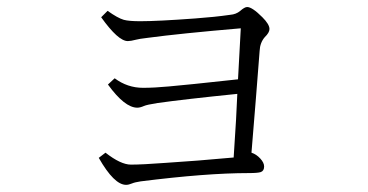

<svg xmlns="http://www.w3.org/2000/svg" viewBox="-20 -555 1040 542"><path d="M639.6 -110.4Q647.9 -232.9 649.9 -290Q501 -274.9 424.8 -264.2Q394 -259.3 386.7 -255.9Q375.5 -251 367.7 -251Q332 -251 284.7 -316.4L303.7 -334Q339.8 -307.1 383.8 -307.1Q415.5 -307.1 457 -311Q503.4 -314.9 651.9 -331.1L659.7 -475.1Q487.8 -460.4 397 -448.2Q372.1 -445.3 363.8 -442.9Q349.1 -439 340.8 -439Q313.5 -439 265.6 -506.3L283.7 -524.4Q312.5 -503.9 329.6 -499Q344.2 -495.1 376 -495.1Q425.3 -495.1 530.8 -502.9Q585.4 -506.8 629.9 -513.2Q646.5 -514.6 657.7 -523.9Q670.4 -535.2 677.7 -535.2Q691.9 -535.2 720.7 -506.3Q740.7 -486.3 740.7 -473.1Q740.7 -462.9 727.5 -450.2Q713.9 -434.6 712.9 -411.1Q703.6 -289.1 689.9 -124Q703.6 -119.6 714.8 -107.4Q725.6 -95.7 725.6 -85Q725.6 -72.8 716.3 -69.3Q708 -66.4 681.6 -66.4Q562.5 -66.4 377 -43Q360.4 -40.5 352.5 -37.1Q343.3 -33.2 335.9 -33.2Q302.2 -33.2 258.8 -109.4L277.8 -124Q320.8 -90.3 349.6 -90.3Q381.3 -90.3 446.8 -95.2Q533.2 -100.6 639.6 -110.4Z"/></svg>

Font: I.MingCP
Style: Regular
Weight: 400
Designer: I.Font Project
Version: Version 8.000; Sep 06, 2022